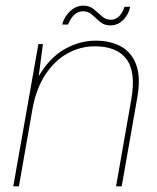

<svg xmlns="http://www.w3.org/2000/svg" viewBox="-20 -660 556 680"><path d="M27 0 116 -504H132L117 -390Q156 -456 209 -486Q262 -516 319 -516Q371 -516 408.5 -495.5Q446 -475 462.5 -430.5Q479 -386 466 -313L411 0H391L445 -308Q462 -405 428 -450.5Q394 -496 316 -496Q264 -496 218.5 -470.5Q173 -445 140.5 -395.5Q108 -346 95 -274L47 0ZM200 -573Q208 -602 229 -621Q250 -640 275 -640Q297 -640 312 -627.5Q327 -615 341 -602.5Q355 -590 372 -590Q389 -590 401.5 -602Q414 -614 421 -636H441Q436 -609 416.5 -589.5Q397 -570 371 -570Q349 -570 334.5 -582.5Q320 -595 306.5 -607.5Q293 -620 274 -620Q257 -620 243.5 -608Q230 -596 221 -573Z"/></svg>

Font: DM Sans Thin
Style: Italic
Weight: 250
Italic angle: -10°
Designer: Colophon Foundry, Jonny Pinhorn
Foundry: Colophon Foundry
Version: Version 4.004;gftools[0.9.30]